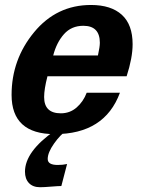

<svg xmlns="http://www.w3.org/2000/svg" viewBox="-20 -534 593 784"><path d="M521.5 -353.5C521.5 -406.9 506.8 -446.9 477.5 -473.6C448.2 -500.3 406.2 -513.7 351.6 -513.7C257.8 -513.7 180.3 -476.6 119.1 -402.3C57.9 -328.1 27.3 -242.8 27.3 -146.5C27.3 -39.7 85.9 13.7 203.1 13.7C339.2 13.7 428.1 -42.6 469.7 -155.3H334C324.9 -131.2 311.2 -111.2 293 -95.2C274.7 -79.3 253.3 -71.3 228.5 -71.3C182.9 -71.3 160.2 -93.4 160.2 -137.7C160.2 -159.2 164.7 -187.5 173.8 -222.7H497.1C513.3 -272.8 521.5 -316.4 521.5 -353.5ZM387.7 -359.4C387.7 -348.3 385.1 -331.1 379.9 -307.6H197.3C206.4 -342.8 221 -371.7 241.2 -394.5C261.4 -417.3 287.8 -428.7 320.3 -428.7C365.2 -428.7 387.7 -405.6 387.7 -359.4ZM253.9 135.7C242.8 138.3 230.1 139.6 215.8 139.6C188.5 139.6 174.8 131.5 174.8 115.2C174.8 97.7 183.4 76.7 200.7 52.2C217.9 27.8 234.7 10.4 251 0H203.1C122.4 56.6 82 112.3 82 167C82 186.5 87.4 202 98.1 213.4C108.9 224.8 124 230.5 143.6 230.5C154 230.5 169.1 229.7 189 228C208.8 226.4 222.7 225.6 230.5 225.6Z"/></svg>

Font: FreeUniversal
Style: BoldItalic
Weight: 700
Italic angle: -11°
Version: Version 1.001